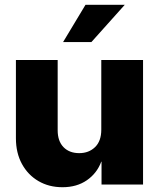

<svg xmlns="http://www.w3.org/2000/svg" viewBox="-20 -764 658 795"><path d="M399.4 -227.1V-515.6H572.3V0H400.4V-94.7H399.4Q381.3 -46.4 339.6 -17.6Q297.9 11.2 238.8 11.2Q182.6 11.2 139.2 -14.2Q95.7 -39.6 70.8 -85.2Q45.9 -130.9 45.9 -191.4V-515.6H218.8V-224.6Q218.8 -179.7 242.9 -154.8Q267.1 -129.9 308.1 -129.9Q347.7 -129.9 373.5 -154.8Q399.4 -179.7 399.4 -227.1ZM241.2 -589.8 334 -744.1H496.6L358.4 -589.8Z"/></svg>

Font: Inter Display Extra Bold
Style: Regular
Weight: 800
Designer: Rasmus Andersson
Foundry: rsms
Version: Version 4.000;git-4fc901f